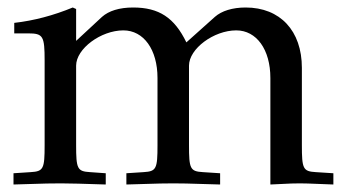

<svg xmlns="http://www.w3.org/2000/svg" viewBox="-20 -489 922 512"><path d="M18 -400H55C95 -400 99 -393 99 -327V-102C99 -39 96 -32 62 -30L16 -27V3C112 0 115 0 143 0C171 0 197 1 262 3V-27L220 -30C186 -32 183 -39 183 -102V-314C183 -359 249 -408 309 -408C363 -408 400 -357 400 -281V-102C400 -39 397 -32 363 -30L317 -27V3C417 0 417 0 442 0C467 0 467 0 567 3V-27L521 -30C487 -32 484 -39 484 -102V-314C484 -359 550 -408 610 -408C664 -408 701 -357 701 -281V3C762 0 763 0 780 0C793 0 793 0 869 3V-27L822 -30C788 -32 785 -39 785 -102V-308C785 -407 727 -469 635 -469C600 -469 571 -460 553 -444L477 -376C445 -442 404 -469 335 -469C298 -469 270 -460 252 -444L183 -380V-465L174 -469C123 -448 71 -434 18 -428Z"/></svg>

Font: Asana Math
Style: Regular
Weight: 400
Version: Version 000.958